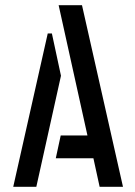

<svg xmlns="http://www.w3.org/2000/svg" viewBox="-20 -720 519 740"><path d="M364 0 340 -110H195L214 -198H317L206 -700H296L454 0ZM31 0 164 -591H180L215 -428L120 0Z"/></svg>

Font: Stick No Bills Medium
Style: Regular
Weight: 500
Version: Version 2.000